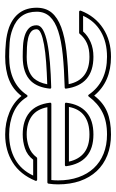

<svg xmlns="http://www.w3.org/2000/svg" viewBox="129 -573 455 753"><g transform="rotate(90 356.5 -196.5)"><path d="M26.4 -279.3Q23.4 -279.3 22.2 -281.5Q21 -283.7 22 -286.1Q43.9 -342.3 91.3 -373.3Q138.7 -404.3 202.6 -404.3Q300.8 -404.3 355 -338.4Q382.3 -374 418.7 -389.2Q455.1 -404.3 507.3 -404.3Q552.7 -404.3 589.1 -389.9Q625.5 -375.5 650.9 -348.4Q676.3 -321.3 689.7 -283Q703.1 -244.6 703.1 -196.8Q703.1 -177.7 700.2 -158.7Q699.2 -154.8 695.3 -154.8H400.4Q408.2 -113.3 435.8 -93.5Q463.4 -73.7 507.3 -73.7Q532.2 -73.7 556.4 -82.3Q580.6 -90.8 597.2 -112.8Q597.7 -113.8 598.9 -114.3Q600.1 -114.7 601.1 -114.7H684.6Q687.5 -114.7 688.7 -112.5Q689.9 -110.4 689 -107.9Q664.1 -47.9 616.9 -18.6Q569.8 10.7 507.3 10.7Q461.4 10.7 421.4 -5.6Q381.3 -22 356.4 -53.2Q331.1 -20 293 -4.6Q254.9 10.7 202.6 10.7Q176.3 10.7 145.5 7.8Q114.7 4.9 87.9 -4.4Q49.8 -18.6 30 -45.9Q10.3 -73.2 10.3 -112.8Q10.3 -148.4 29.5 -171.6Q48.8 -194.8 86.7 -209Q124.5 -223.1 180.4 -229.5Q236.3 -235.8 310.1 -238.3Q293.5 -319.8 202.6 -319.8Q171.4 -319.8 149.7 -310.1Q127.9 -300.3 112.3 -281.2Q111.8 -280.3 110.6 -279.8Q109.4 -279.3 108.4 -279.3ZM613.8 -239.3Q605 -278.8 578.6 -299.3Q552.2 -319.8 507.3 -319.8Q461.4 -319.8 434.1 -299.6Q406.7 -279.3 399.4 -239.3ZM287.1 -101.6Q295.4 -111.3 301.3 -124Q307.1 -136.7 310.5 -154.3Q263.7 -152.8 223.9 -149.9Q184.1 -147 155.5 -141.8Q127 -136.7 110.8 -129.6Q94.7 -122.6 94.7 -112.8Q94.7 -98.6 104.5 -90.8Q114.3 -83 129.9 -79.3Q145.5 -75.7 164.8 -74.7Q184.1 -73.7 202.6 -73.7Q260.7 -73.7 287.1 -101.6ZM298.3 -90.8Q267.1 -58.1 202.6 -58.1Q181.2 -58.1 159.2 -59.3Q137.2 -60.5 119.4 -66.2Q101.6 -71.8 90.3 -82.8Q79.1 -93.8 79.1 -112.8Q79.1 -127.4 97.4 -137.7Q115.7 -147.9 148.2 -154.5Q180.7 -161.1 225.3 -164.8Q270 -168.5 322.8 -169.9Q325.2 -169.9 326.7 -168.5Q328.1 -167 327.6 -164.6Q322.8 -117.2 298.3 -90.8ZM387.7 -223.6Q385.3 -223.6 383.8 -225.1Q382.3 -226.6 382.8 -229Q389.2 -281.2 420.4 -308.3Q451.7 -335.4 507.3 -335.4Q562 -335.4 593.3 -308.6Q624.5 -281.7 631.8 -229Q632.3 -226.6 630.9 -225.1Q629.4 -223.6 627 -223.6ZM103.5 -294.9Q120.1 -313.5 145.3 -324.5Q170.4 -335.4 202.6 -335.4Q313 -335.4 327.6 -228Q328.1 -225.6 326.7 -224.1Q325.2 -222.7 322.8 -222.7Q250.5 -220.7 195.1 -215.1Q139.6 -209.5 102.1 -197.3Q64.5 -185.1 45.2 -164.6Q25.9 -144 25.9 -112.8Q25.9 -43.5 93.3 -18.6Q118.7 -8.8 146.7 -6.8Q174.8 -4.9 202.6 -4.9Q306.2 -4.9 352.5 -74.7Q354 -77.1 356.7 -76.9Q359.4 -76.7 360.8 -74.2Q382.3 -39.1 421.1 -22Q460 -4.9 507.3 -4.9Q563 -4.9 604.7 -28.3Q646.5 -51.8 668.5 -99.1H606.4Q588.4 -75.7 561.8 -66.9Q535.2 -58.1 507.3 -58.1Q453.1 -58.1 421.1 -84.7Q389.2 -111.3 382.8 -165Q382.3 -167.5 383.8 -168.9Q385.3 -170.4 387.7 -170.4H686Q687.5 -182.1 687.5 -196.8Q687.5 -241.2 675 -276.6Q662.6 -312 639.4 -336.9Q616.2 -361.8 582.8 -375.2Q549.3 -388.7 507.3 -388.7Q456.1 -388.7 420.7 -370.8Q385.3 -353 358.9 -317.4Q357.4 -314.9 355 -314.9Q352.5 -314.9 351.1 -317.4Q301.8 -388.7 202.6 -388.7Q145 -388.7 103.5 -364.3Q62 -339.8 42 -294.9Z"/></g></svg>

Font: Fibel Sued Kontur LRS
Style: Regular
Weight: 400
Designer: Peter Wiegel
Foundry: Peter Wiegel
Version: Version 000.000